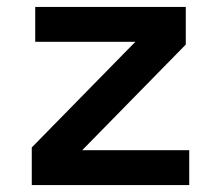

<svg xmlns="http://www.w3.org/2000/svg" viewBox="-20 -536 640 556"><path d="M72 0V-109L372 -415H82V-516H518V-407L218 -101H528V0Z"/></svg>

Font: IBM Plex Mono SmBld
Style: Regular
Weight: 600
Monospace: yes
Designer: Mike Abbink, Paul van der Laan, Pieter van Rosmalen
Foundry: Bold Monday
Version: Version 2.3